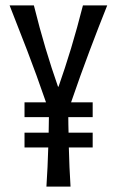

<svg xmlns="http://www.w3.org/2000/svg" viewBox="-20 -691 433 711"><path d="M70.8 -312H150.4Q114.7 -415.5 81.1 -502.9Q47.4 -590.3 15.6 -670.9H105.5Q126.5 -586.4 148.7 -512.2Q170.9 -438 194.8 -370.1H196.8Q220.7 -438 243.2 -512.2Q265.6 -586.4 287.1 -670.9H377Q344.7 -590.3 311.8 -502.9Q278.8 -415.5 243.2 -312H323.2V-257.3H232.9Q232.9 -242.7 233.2 -228.3Q233.4 -213.9 233.9 -199.7H323.2V-145H234.9Q235.8 -108.4 237.3 -72.5Q238.8 -36.6 241.2 0H151.9Q154.3 -36.6 156 -72.5Q157.7 -108.4 158.7 -145H70.8V-199.7H160.2L161.1 -257.3H70.8Z"/></svg>

Font: Crushed
Style: Regular
Weight: 400
Width: 3
Designer: Astigmatic (AOETI)
Foundry: Astigmatic (AOETI)
Version: Version 001.001